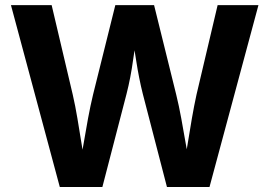

<svg xmlns="http://www.w3.org/2000/svg" viewBox="-20 -748 1078 768"><path d="M219.2 0 23.8 -727.5H186.6L270.9 -369.8Q281.3 -324.7 289.8 -273.6Q298.4 -222.5 306.6 -171.1Q314.8 -119.7 322.7 -72.2H296.5Q305.4 -119.7 314 -171.1Q322.6 -222.5 332 -273.6Q341.5 -324.7 352.3 -369.8L441.3 -727.5H596.3L684.8 -369.8Q695.9 -324.7 705.2 -273.6Q714.5 -222.5 723.4 -171.1Q732.2 -119.7 741.1 -72.2H713.9Q722.3 -119.7 730.4 -171.1Q738.4 -222.5 747.4 -273.6Q756.3 -324.7 766.1 -369.8L850.5 -727.5H1013.8L818 0H647.8L551.3 -372.1Q535.7 -434.1 524.6 -506.5Q513.5 -578.9 500.1 -655H537Q522.1 -580.7 512.5 -509.2Q502.9 -437.8 486.1 -372.1L389.5 0Z"/></svg>

Font: Inter Variable LoSnoCo
Style: Regular
Weight: 400
Designer: Rasmus Andersson
Foundry: rsms
Version: Version 4.000;git-a52131595; featfreeze: case,dlig,ss01,ss02